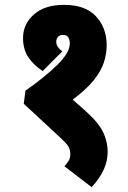

<svg xmlns="http://www.w3.org/2000/svg" viewBox="-20 -652 530 792"><path d="M244 -632Q332 -632 376 -584.5Q420 -537 420 -466Q420 -430 408.5 -394.5Q397 -359 367 -321.5Q337 -284 280 -241L332 -195Q385 -148 404.5 -108.5Q424 -69 424 -24Q424 49 358 120L246 34Q254 25 262 13Q270 1 270 -15Q270 -35 261.5 -48.5Q253 -62 229 -84L78 -224L85 -278Q165 -334 216.5 -384.5Q268 -435 268 -473Q268 -487 262 -497.5Q256 -508 240 -508Q226 -508 219 -499.5Q212 -491 212 -481Q212 -468 219 -458Q226 -448 237 -440L156 -359Q118 -384 96.5 -416.5Q75 -449 75 -495Q75 -553 120 -592.5Q165 -632 244 -632Z"/></svg>

Font: Noto Sans Devanagari UI ExtraCondensed Black
Style: Regular
Weight: 900
Width: 2
Designer: Jelle Bosma - Monotype Design Team
Foundry: Monotype Imaging Inc.
Version: Version 2.003